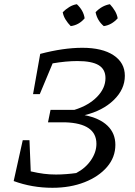

<svg xmlns="http://www.w3.org/2000/svg" viewBox="-20 -884 643 912"><path d="M45 -24 88 -218H120L126 -70Q161 -62 188.5 -58.5Q216 -55 246 -55Q269 -55 295 -57Q321 -59 342 -62Q386 -85 412 -123Q438 -161 438 -201Q438 -298 290 -303H208L220 -362H333Q401 -383 441 -424Q481 -465 481 -513Q481 -555 448.5 -574.5Q416 -594 348 -594Q294 -594 230 -583L169 -437H137L171 -628Q281 -657 371 -657Q466 -657 519.5 -621.5Q573 -586 573 -524Q573 -460 520.5 -409Q468 -358 382 -337Q453 -323 490.5 -287Q528 -251 528 -196Q528 -137 488.5 -91Q449 -45 381.5 -18.5Q314 8 229 8Q132 8 45 -24ZM345 -864Q377 -834 382 -797Q355 -765 316 -760Q302 -774 291.5 -791Q281 -808 278 -826Q292 -840 309 -850.5Q326 -861 345 -864ZM502 -864Q516 -849 526 -832Q536 -815 539 -797Q510 -765 473 -760Q442 -786 434 -826Q463 -857 502 -864Z"/></svg>

Font: Piazzolla SC
Style: Italic
Weight: 400
Italic angle: -11.3°
Designer: Juan Pablo del Peral
Foundry: Huerta Tipografica
Version: Version 1.330